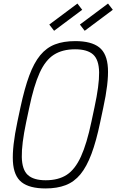

<svg xmlns="http://www.w3.org/2000/svg" viewBox="-20 -1045 654 1079"><path d="M236 14Q146 14 101.5 -21Q57 -56 52.5 -138Q48 -220 78 -362L95 -442Q118 -549 144.5 -620.5Q171 -692 206 -734.5Q241 -777 289 -795.5Q337 -814 403 -814Q493 -814 537.5 -779Q582 -744 586.5 -662Q591 -580 560 -438L543 -358Q521 -252 494 -180Q467 -108 432 -65.5Q397 -23 349 -4.5Q301 14 236 14ZM237 -32Q308 -32 355 -62.5Q402 -93 435 -165.5Q468 -238 494 -362L511 -442Q538 -567 537 -638Q536 -709 503.5 -738.5Q471 -768 402 -768Q331 -768 283 -737.5Q235 -707 202.5 -635Q170 -563 144 -438L127 -358Q101 -234 102.5 -162.5Q104 -91 136.5 -61.5Q169 -32 237 -32ZM456 -872 429 -907 587 -1025 614 -990ZM284 -872 257 -907 415 -1025 442 -990Z"/></svg>

Font: Victor Mono Thin
Style: Italic
Weight: 100
Italic angle: -12°
Monospace: yes
Designer: Rune Bjørnerås
Version: Version 1.561;gftools[0.9.30]